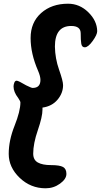

<svg xmlns="http://www.w3.org/2000/svg" viewBox="-20 -900 544 1035"><path d="M156 -426Q198 -426 198 -469Q198 -489 185 -519Q145 -611 145 -695Q145 -779 201.5 -829.5Q258 -880 347 -880Q409 -880 456 -834Q503 -788 504 -732Q504 -713 479.5 -679Q455 -645 437 -645Q421 -645 418 -665Q415 -683 415 -720Q415 -760 364 -760Q276 -760 276 -649Q277 -585 298.5 -524Q320 -463 320 -441Q320 -398 290 -362.5Q260 -327 209 -320V-309Q209 -271 184 -198.5Q159 -126 159 -72Q159 -38 184 -24Q209 -10 255 -10Q301 -10 319.5 0Q338 10 338 37.5Q338 65 303.5 90Q269 115 226 115Q145 115 86 58.5Q27 2 27 -70.5Q27 -143 58.5 -222Q90 -301 90 -348Q90 -354 78 -372Q53 -404 53 -434Q53 -443 57 -454Q61 -465 70 -465Q79 -465 121 -440Q149 -426 156 -426Z"/></svg>

Font: Kalam
Style: Bold
Weight: 700
Version: Version 2.001;PS 1.0;hotconv 1.0.79;makeotf.lib2.5.61930; tt